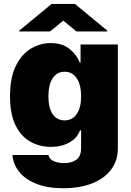

<svg xmlns="http://www.w3.org/2000/svg" viewBox="-20 -779 689 1009"><path d="M312.5 210.2Q230.5 210.2 172.1 187.3Q113.6 164.4 81.5 124.8Q49.4 85.2 45.5 35.5H234.4Q238.6 57.2 261.5 67.6Q284.4 78.1 318.2 78.1Q356.2 78.1 381.2 60.4Q406.2 42.6 406.2 -1.4V-93.8H400.6Q384.6 -52.2 343.6 -29.7Q302.6 -7.1 247.2 -7.1Q188.9 -7.1 140.1 -34.1Q91.3 -61.1 62 -119.7Q32.7 -178.3 32.7 -272.7Q32.7 -371.4 63.4 -433.2Q94.1 -495 142.9 -523.8Q191.8 -552.6 245.7 -552.6Q306.5 -552.6 344.8 -522.2Q383.2 -491.8 399.1 -450.3H403.4V-545.5H599.4V-1.4Q599.4 65 563.7 112.4Q528.1 159.8 463.4 185Q398.8 210.2 312.5 210.2ZM319.6 -146.3Q360.1 -146.3 383.2 -179.7Q406.2 -213.1 406.2 -272.7Q406.2 -333.5 383.2 -367.7Q360.1 -402 319.6 -402Q279.1 -402 256.7 -367.7Q234.4 -333.5 234.4 -272.7Q234.4 -212 256.7 -179.2Q279.1 -146.3 319.6 -146.3ZM242.9 -613.6 312.5 -670.5 382.1 -613.6H544V-617.9L373.6 -758.5H251.4L81 -617.9V-613.6Z"/></svg>

Font: Inter UI Black
Style: Regular
Weight: 900
Designer: Rasmus Andersson
Foundry: rsms
Version: 3.2;8d6f07862